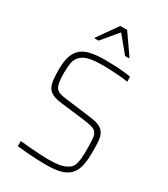

<svg xmlns="http://www.w3.org/2000/svg" viewBox="-221 -1013 984 1122"><g transform="rotate(30 271.0 -452.0)"><path d="M281 8Q250 8 214 6.5Q178 5 144 2Q110 -1 82 -4V-39Q111 -36 145.5 -33Q180 -30 213 -28Q246 -26 270 -26Q317 -26 347.5 -31Q378 -36 403 -52Q420 -62 428 -80.5Q436 -99 438.5 -125Q441 -151 441 -183Q441 -230 439 -257.5Q437 -285 427 -299Q417 -313 394.5 -319.5Q372 -326 331 -331L174 -350Q136 -355 114 -366Q92 -377 81.5 -396.5Q71 -416 68 -445.5Q65 -475 65 -515Q65 -568 77 -603Q89 -638 113.5 -658.5Q138 -679 177.5 -687.5Q217 -696 273 -696Q306 -696 339.5 -694.5Q373 -693 401.5 -690Q430 -687 447 -683V-650Q424 -654 394.5 -656.5Q365 -659 334.5 -660.5Q304 -662 278 -662Q222 -662 188 -654.5Q154 -647 134 -629Q113 -610 107 -582.5Q101 -555 101 -513Q101 -460 108 -434Q115 -408 133.5 -398.5Q152 -389 186 -385L334 -366Q373 -362 400.5 -355.5Q428 -349 445 -335Q462 -321 470 -294Q473 -284 474.5 -271Q476 -258 476.5 -238.5Q477 -219 477 -188Q477 -143 470.5 -109.5Q464 -76 449.5 -53.5Q435 -31 412 -17.5Q389 -4 356.5 2Q324 8 281 8ZM155 -774V-779L249 -912H295L388 -779V-774H361L272 -882L182 -774Z"/></g></svg>

Font: Saira SemiCondensed Thin
Style: Regular
Weight: 250
Width: 4
Designer: Hector Gatti with collaboration of the Omnibus-Type team
Foundry: Omnibus-Type
Version: Version 1.101